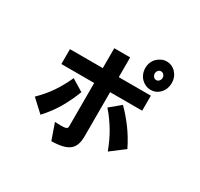

<svg xmlns="http://www.w3.org/2000/svg" viewBox="-174 -991 1349 1296"><g transform="rotate(30 500.0 -343.0)"><path d="M806 -661Q806 -674 797 -684Q788 -694 775 -694Q762 -694 753.5 -684Q745 -674 745 -661Q745 -647 753.5 -636.5Q762 -626 775 -626Q788 -626 797 -636.5Q806 -647 806 -661ZM379 -303Q350 -227 311.5 -161Q273 -95 216 -33L122 -120Q178 -175 216 -231Q254 -287 287 -359ZM797 -400H547V-58Q547 -21 538.5 5.5Q530 32 509.5 49.5Q489 67 454.5 75.5Q420 84 369 85L325 -40Q382 -37 402.5 -40.5Q423 -44 423 -59V-400H167V-516H423V-671H547V-517H797ZM734 -45Q719 -84 703 -118.5Q687 -153 668.5 -183.5Q650 -214 629 -243.5Q608 -273 583 -301L665 -369Q717 -317 760.5 -258Q804 -199 840 -126ZM877 -661Q877 -614 847.5 -582Q818 -550 775 -550Q754 -550 735 -558.5Q716 -567 701.5 -582Q687 -597 679 -617.5Q671 -638 671 -661Q671 -684 679 -704Q687 -724 701.5 -738.5Q716 -753 735 -762Q754 -771 775 -771Q818 -771 847.5 -739Q877 -707 877 -661Z"/></g></svg>

Font: NanumGothicCoding
Style: Bold
Weight: 700
Monospace: yes
Designer: Kwon Bruce; Nicolas Noh; Sung-woo Choi; Go-un Cha; Soo-hyun Park;
Foundry: NHN Corporation
Version: Version 2.000;PS 1;hotconv 1.0.49;makeotf.lib2.0.14853